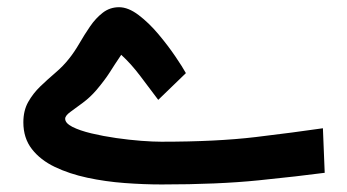

<svg xmlns="http://www.w3.org/2000/svg" viewBox="-20 -502 943 522"><path d="M418.5 -116.7Q569.3 -116.7 675.3 -129.4Q781.2 -142.1 857.9 -153.3L862.8 -32.2Q793 -22.9 682.9 -11.7Q572.8 -0.5 419.4 -0.5Q371.1 -0.5 318.8 -4.4Q266.6 -8.3 217.5 -18.8Q168.5 -29.3 129.2 -48.1Q89.8 -66.9 66.7 -96.7Q43.5 -126.5 43.5 -169.4Q43.5 -201.2 56.6 -224.6Q69.8 -248 89.6 -267.1Q109.4 -286.1 130.6 -304.2Q151.9 -322.3 168 -342.8Q182.1 -360.4 195.8 -384Q209.5 -407.7 224.9 -430.2Q240.2 -452.6 259.5 -467.5Q278.8 -482.4 303.7 -482.4Q328.6 -482.4 356.7 -461.2Q384.8 -439.9 410.6 -409.2Q436.5 -378.4 456.5 -348.9Q476.6 -319.3 485.4 -303.2L410.2 -230.5Q387.7 -260.3 362.1 -294.4Q336.4 -328.6 309.6 -353Q290.5 -324.7 278.1 -304.9Q265.6 -285.2 242.7 -257.8Q225.1 -237.3 205.3 -222.7Q185.5 -208 171.4 -197.8Q157.2 -187.5 157.2 -179.2Q157.2 -167 177 -157Q196.8 -147 228.5 -139.4Q260.3 -131.8 295.9 -126.7Q331.5 -121.6 364.3 -119.1Q397 -116.7 418.5 -116.7Z"/></svg>

Font: Vazirmatn UI FD SemiBold
Style: Regular
Weight: 600
Designer: Saber Rastikerdar
Foundry: Saber Rastikerdar
Version: Version 33.003